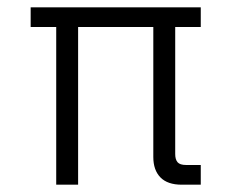

<svg xmlns="http://www.w3.org/2000/svg" viewBox="-20 -506 646 526"><path d="M134 0V-432H64V-486H530V-432H460V-84Q460 -69 466.5 -61.5Q473 -54 490 -54H530V0H478Q439 0 419.5 -20Q400 -40 400 -76V-432H194V0Z"/></svg>

Font: Space Grotesk Light
Style: Regular
Weight: 300
Designer: Florian Karsten
Foundry: Florian Karsten
Version: Version 2.000